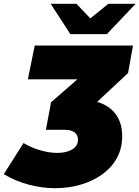

<svg xmlns="http://www.w3.org/2000/svg" viewBox="-113 -787 735 1012"><path d="M178 205Q109 205 39 186.5Q-31 168 -93 131L11 -33Q53 -8 100.5 5.5Q148 19 189 19Q236 19 267 1Q298 -17 298 -51Q298 -75 280.5 -89Q263 -103 227 -103H129L156 -248L295 -369H34L70 -547H588L562 -402L399 -250Q463 -231 497 -185Q531 -139 531 -70Q531 -4 502.5 47Q474 98 424.5 133Q375 168 311.5 186.5Q248 205 178 205ZM258 -607 154 -767H290L363 -690L458 -767H602L450 -607Z"/></svg>

Font: Montserrat Black
Style: Italic
Weight: 900
Italic angle: -11.3°
Designer: Julieta Ulanovsky
Foundry: Julieta Ulanovsky
Version: Version 9.000; ttfautohint (v1.8.4.7-5d5b)